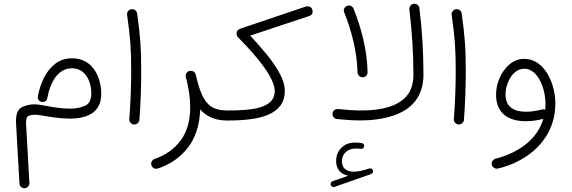

<svg xmlns="http://www.w3.org/2000/svg" viewBox="-20 -646 3089 1037"><path d="M368.7 -331.1C333 -331.1 302.7 -320.8 277.3 -300.8C252 -280.8 231.4 -254.9 216.3 -223.6C201.2 -191.9 190.4 -159.7 184.6 -126C184.1 -124 184.1 -122.1 184.1 -120.1C184.1 -108.4 193.8 -95.7 209.5 -95.2H211.4C224.1 -95.2 232.4 -102.5 235.8 -116.7C240.7 -144.5 248.5 -170.4 259.8 -194.8C281.7 -243.7 317.9 -277.3 368.7 -277.3C439 -277.3 473.1 -210.4 473.1 -140.6C473.1 -107.4 461.9 -85.4 439.9 -75.2C417.5 -64.5 390.1 -59.1 358.4 -59.1C311.5 -59.1 259.8 -67.9 212.9 -77.1C195.3 -80.6 179.2 -82.5 164.1 -82.5C141.1 -82.5 119.1 -77.1 98.1 -66.9C77.1 -56.2 66.4 -31.7 66.4 6.3V14.6L85 345.2C85.4 359.4 97.7 370.6 111.8 370.6C127.4 370.6 138.7 357.9 138.7 343.8V341.3L120.6 20.5V14.6C120.6 -5.4 126 -17.6 136.2 -21C146.5 -24.4 156.7 -26.4 167 -26.4C177.7 -26.4 189.9 -24.9 204.1 -22.5C250.5 -14.6 304.7 -5.4 356 -5.4C449.2 -5.4 526.9 -36.6 526.9 -138.7C526.9 -172.4 521 -203.6 509.3 -232.9C485.8 -291.5 439 -331.1 368.7 -331.1Z M666.5 -565.9C683.6 -443.4 688.5 -385.7 688.5 -263.7C688.5 -182.1 685.1 -81.5 678.2 -2.4V0C678.2 12.2 689 24.9 703.1 26.4H705.6C718.8 26.4 731.4 15.6 732.9 1.5C739.3 -77.6 742.7 -179.2 742.7 -261.7C742.7 -387.7 737.8 -450.2 720.7 -572.8C718.8 -587.9 705.6 -596.7 693.8 -596.7C692.4 -596.7 691.4 -596.7 689.9 -596.2C675.8 -594.7 666 -581.5 666 -569.8C666 -568.4 666 -567.4 666.5 -565.9Z M832.5 264.2C900.4 241.7 954.6 203.6 996.1 149.9C1037.1 95.7 1058.6 27.3 1061 -55.2C1093.8 -18.1 1139.2 4.9 1207.5 4.9H1208C1223.1 4.9 1234.9 -6.8 1234.9 -22C1234.9 -37.1 1223.1 -49.3 1208 -49.3H1207.5C1168.9 -49.3 1139.2 -57.1 1118.2 -72.3C1075.7 -102.5 1057.1 -161.1 1037.1 -242.7C1036.6 -244.6 1035.6 -246.6 1035.2 -248C1031.7 -255.9 1025.9 -260.7 1017.6 -262.7C1015.1 -263.2 1012.2 -263.7 1009.8 -263.7C1007.8 -263.7 1005.9 -263.7 1003.9 -263.2C990.2 -259.8 982.9 -247.1 982.9 -237.8C982.9 -235.8 982.9 -233.9 983.4 -231.9L983.9 -229.5C999 -172.4 1007.3 -117.7 1007.3 -68.4C1007.3 6.3 990.2 66.4 955.6 112.8C920.9 159.2 874 192.4 814.9 212.4C802.7 216.3 796.4 228 796.4 237.3C796.4 240.2 796.9 243.2 797.9 246.6C802.2 259.8 814 265.6 823.2 265.6C826.2 265.6 829.1 265.1 832.5 264.2Z M1180.7 -22C1180.7 -6.8 1192.9 4.9 1208 4.9C1377 4.9 1518.1 -22.9 1518.1 -154.8C1518.1 -184.6 1508.8 -216.8 1489.7 -251C1470.7 -285.2 1447.3 -319.8 1418.5 -354.5C1389.6 -389.2 1360.8 -422.4 1331.5 -453.6L1648.9 -559.1C1662.1 -563 1668.5 -570.8 1668.5 -582C1668.5 -585.4 1668 -589.4 1667 -593.3C1662.6 -608.4 1649.9 -611.8 1641.6 -611.8C1637.7 -611.8 1633.8 -611.3 1629.4 -609.9L1278.3 -491.2C1264.6 -486.8 1257.8 -478 1257.8 -464.8C1257.8 -452.6 1263.2 -446.8 1272.9 -437C1355.5 -353 1463.9 -230.5 1463.9 -153.8C1463.9 -60.5 1341.3 -49.3 1208 -49.3C1192.9 -49.3 1180.7 -37.1 1180.7 -22Z M1766.6 353.5C1770 361.3 1776.4 364.3 1781.7 364.3C1783.2 364.3 1785.2 363.8 1786.6 363.3L1984.4 293.9C1991.7 292 1995.1 284.2 1995.1 279.8C1995.1 278.3 1994.6 276.4 1994.1 274.9C1992.2 266.6 1984.9 263.2 1979.5 263.2C1978 263.2 1976.1 263.7 1974.1 264.2C1937.5 276.4 1912.1 281.2 1891.1 281.2C1851.6 281.2 1826.7 262.7 1826.7 225.6C1826.7 185.1 1856.4 156.2 1900.9 156.2C1908.7 156.2 1922.4 156.7 1928.7 158.2H1931.2C1938.5 158.2 1946.3 151.9 1946.8 143.6V141.6C1946.8 133.3 1942.4 128.4 1933.1 126.5C1923.8 125 1908.2 124 1897.9 124C1867.2 124 1842.8 133.3 1823.7 152.3C1804.7 171.4 1795.4 195.3 1795.4 224.1C1795.4 267.6 1821.3 295.9 1860.8 303.2L1775.9 333C1767.6 335.4 1765.6 343.8 1765.6 348.1C1765.6 350.1 1766.1 352.1 1766.6 353.5ZM1775.9 -32.7V-29.8C1775.9 -17.6 1784.7 -4.4 1800.3 -2.9C1845.2 1.5 1885.7 4.4 1924.8 4.4C1990.7 4.4 2049.3 -3.9 2100.6 -20.5C2203.6 -53.7 2267.1 -125 2267.1 -242.7C2267.1 -360.4 2260.3 -482.4 2245.1 -602.1C2243.2 -617.2 2230 -626 2218.3 -626C2216.8 -626 2215.8 -626 2214.4 -625.5C2200.2 -623.5 2190.9 -610.4 2190.9 -598.1V-595.2C2205.1 -479.5 2212.9 -357.9 2212.9 -242.7C2212.9 -194.3 2200.7 -155.8 2176.3 -127.4C2127.4 -70.8 2039.6 -49.3 1930.7 -49.3C1892.1 -49.3 1852.1 -52.7 1805.7 -57.1H1802.7C1789.6 -57.1 1777.3 -47.9 1775.9 -32.7ZM1838.9 -579.6C1858.4 -532.2 1875 -480 1888.7 -422.9C1902.3 -365.7 1909.7 -309.6 1911.1 -253.9C1912.6 -238.8 1924.8 -228.5 1938.5 -228.5H1939.9C1955.1 -230 1965.3 -241.7 1965.3 -254.9V-257.3C1963.9 -316.4 1956.1 -375.5 1941.9 -434.6C1927.7 -493.7 1910.6 -548.3 1889.6 -598.6C1884.3 -612.8 1871.6 -616.2 1864.3 -616.2C1860.8 -616.2 1857.9 -615.7 1854.5 -614.3C1840.8 -608.9 1836.9 -597.2 1836.9 -589.8C1836.9 -586.4 1837.4 -583 1838.9 -579.6Z M2419.4 -565.9C2436.5 -443.4 2441.4 -385.7 2441.4 -263.7C2441.4 -182.1 2438 -81.5 2431.2 -2.4V0C2431.2 12.2 2441.9 24.9 2456.1 26.4H2458.5C2471.7 26.4 2484.4 15.6 2485.8 1.5C2492.2 -77.6 2495.6 -179.2 2495.6 -261.7C2495.6 -387.7 2490.7 -450.2 2473.6 -572.8C2471.7 -587.9 2458.5 -596.7 2446.8 -596.7C2445.3 -596.7 2444.3 -596.7 2442.9 -596.2C2428.7 -594.7 2418.9 -581.5 2418.9 -569.8C2418.9 -568.4 2418.9 -567.4 2419.4 -565.9Z M2812.5 -328.1C2782.2 -328.1 2755.9 -318.4 2732.9 -299.3C2710 -279.8 2691.9 -255.4 2678.7 -225.6C2665.5 -195.8 2659.2 -165.5 2659.2 -134.8C2659.2 -37.6 2721.2 8.8 2820.8 8.8C2849.6 8.8 2880.9 4.4 2914.6 -3.9C2898.4 49.3 2868.2 94.2 2822.8 130.9C2777.3 167.5 2722.2 194.3 2657.2 210.9C2643.1 214.8 2635.3 227.1 2635.3 237.3C2635.3 239.3 2635.3 241.2 2635.7 243.2C2639.2 257.3 2652.3 265.1 2662.6 265.1C2664.6 265.1 2666.5 265.1 2668 264.6C2726.6 251 2779.3 228 2826.7 195.8C2920.4 131.3 2979.5 34.2 2979.5 -86.9C2979.5 -199.2 2918 -328.1 2812.5 -328.1ZM2710.4 -136.7C2710.4 -157.2 2714.8 -178.2 2723.1 -199.7C2739.7 -242.2 2771 -274.9 2811.5 -274.9C2887.2 -274.9 2926.3 -164.1 2926.3 -85C2926.3 -74.2 2925.8 -63.5 2924.8 -53.2C2921.4 -54.7 2917.5 -55.7 2914.1 -55.7C2912.1 -55.7 2910.2 -55.2 2907.7 -54.7C2877.9 -47.4 2849.1 -42.5 2820.3 -42.5C2753.4 -42.5 2710.4 -69.8 2710.4 -136.7Z"/></svg>

Font: Mikhak Light
Style: Regular
Weight: 300
Designer: Amin Abedi
Version: Version 3.2